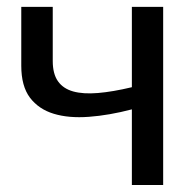

<svg xmlns="http://www.w3.org/2000/svg" viewBox="-20 -526 555 546"><path d="M444 -506.5V0H355V-215Q290 -198 232.8 -193.8Q175.5 -189.5 132.8 -202.5Q90 -215.5 65.2 -248.2Q40.5 -281 40.5 -339V-506.5H130V-352.5Q130 -316 144.8 -295Q159.5 -274 188 -266Q216.5 -258 258.5 -261.5Q300.5 -265 355 -278V-506.5Z"/></svg>

Font: Lato-Regular
Style: Regular
Weight: 400
Designer: Lukasz Dziedzic with Adam Twardoch and Botio Nikoltchev
Foundry: tyPoland Lukasz Dziedzic
Version: Version 2.015; 2015-08-06; http://www.latofonts.com/